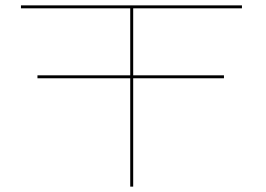

<svg xmlns="http://www.w3.org/2000/svg" viewBox="-20 -695 991 715"><path d="M119.5 -403.5V-414.5H465V-664H58V-675H881V-664H476V-414.5H814V-403.5H476V0H465V-403.5Z"/></svg>

Font: Anybody UltraExpanded Thin
Style: Regular
Weight: 100
Width: 9
Designer: Tyler Finck
Foundry: Etcetera Type Company
Version: Version 1.010; ttfautohint (v1.8.3) -l 8 -r 50 -G 200 -x 14 